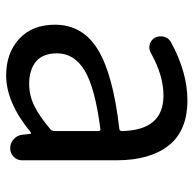

<svg xmlns="http://www.w3.org/2000/svg" viewBox="-23 -574 609 603"><g transform="rotate(90 281.5 -272.5)"><path d="M216.8 12.7Q146.5 12.7 102.1 -28.3Q57.6 -69.3 57.6 -140.6Q57.6 -227.5 135.7 -275.4Q213.9 -323.2 384.8 -342.8Q391.6 -343.8 391.6 -351.6Q388.7 -481.4 280.3 -481.4Q216.8 -481.4 147.5 -442.4Q134.8 -434.6 120.6 -438Q106.4 -441.4 98.6 -454.1Q91.8 -467.8 95.2 -482.4Q98.6 -497.1 112.3 -504.9Q207 -556.6 294.9 -556.6Q390.6 -556.6 437 -497.6Q483.4 -438.5 483.4 -334V-37.1Q483.4 -21.5 472.2 -10.7Q460.9 0 445.3 0Q429.7 0 417.5 -10.7Q405.3 -21.5 403.3 -37.1L400.4 -63.5Q400.4 -65.4 398.9 -65.4Q397.5 -65.4 395.5 -64.5Q301.8 12.7 216.8 12.7ZM243.2 -59.6Q280.3 -59.6 313.5 -76.2Q346.7 -92.8 386.7 -127Q391.6 -131.8 391.6 -139.6V-276.4Q391.6 -283.2 386.7 -283.2Q385.7 -283.2 384.8 -283.2Q255.9 -266.6 201.7 -233.9Q147.5 -201.2 147.5 -147.5Q147.5 -102.5 173.3 -81.1Q199.2 -59.6 243.2 -59.6Z"/></g></svg>

Font: Gen Jyuu Gothic P Regular
Style: Regular
Weight: 400
Designer: [Source Han Sans]
Ryoko NISHIZUKA  (kana & ideographs); Paul D. Hunt (Latin, Greek & Cyrillic); Wenlong ZHANG  (bopomofo
Version: Version 1.002.20150607